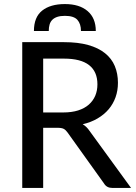

<svg xmlns="http://www.w3.org/2000/svg" viewBox="-20 -925 670 945"><path d="M89.5 0ZM192.5 -296V0H89.5V-717.5H295Q364 -717.5 414 -703.5Q464 -689.5 496.8 -663.2Q529.5 -637 545 -600Q560.5 -563 560.5 -517.5Q560.5 -479.5 548.8 -446.5Q537 -413.5 514.8 -387.2Q492.5 -361 460.2 -342Q428 -323 387 -313.5Q406.5 -302 420.5 -281L625 0H533Q505 0 492 -22L312 -273.5Q303.5 -285.5 293.5 -290.8Q283.5 -296 263.5 -296ZM192.5 -371.5H291.5Q333 -371.5 364.5 -381.5Q396 -391.5 417 -410Q438 -428.5 448.8 -453.8Q459.5 -479 459.5 -510Q459.5 -572.5 418.5 -604.5Q377.5 -636.5 295 -636.5H192.5ZM299.5 -905Q371 -905 411.2 -870.5Q451.5 -836 451.5 -772.5H378.5Q378.5 -807.5 361 -827.2Q343.5 -847 299.5 -847Q277.5 -847 262.2 -842Q247 -837 237.5 -827.5Q228 -818 224 -804Q220 -790 220 -772.5H147Q147 -840.5 187.5 -872.8Q228 -905 299.5 -905Z"/></svg>

Font: Lato Medium
Style: Regular
Weight: 500
Designer: Lukasz Dziedzic
Foundry: tyPoland Lukasz Dziedzic
Version: Version 2.006; 2014-01-15